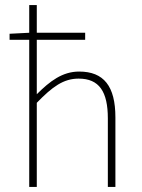

<svg xmlns="http://www.w3.org/2000/svg" viewBox="-20 -742 562 762"><path d="M96 0H126V-334C188 -398 232 -430 292 -430C374 -430 408 -378 408 -272V0H438V-276C438 -400 392 -458 294 -458C228 -458 178 -420 126 -368V-584H318V-612H126V-722H96V-612L18 -608V-584H96Z"/></svg>

Font: Source Sans Pro ExtraLight
Style: Regular
Weight: 200
Designer: Paul D. Hunt
Foundry: Adobe Systems Incorporated
Version: Version 3.006;hotconv 1.0.111;makeotfexe 2.5.65597